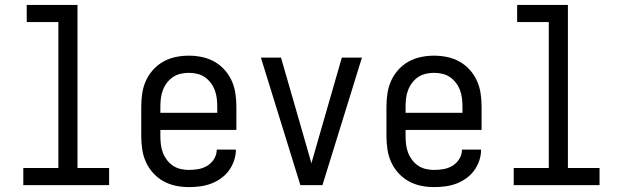

<svg xmlns="http://www.w3.org/2000/svg" viewBox="-20 -755 2540 783"><path d="M75 0V-70H218V-665H89V-735H296V-70H425V0Z M750 8Q723 8 696.5 2.5Q670 -3 646.5 -16Q623 -29 604.5 -49.5Q586 -70 575 -94.5Q564 -119 560 -146Q556 -173 556 -200V-320Q556 -347 560 -374Q564 -401 575 -425.5Q586 -450 604.5 -470.5Q623 -491 646.5 -504Q670 -517 696.5 -522.5Q723 -528 750 -528Q777 -528 803.5 -522.5Q830 -517 853.5 -504Q877 -491 895.5 -470.5Q914 -450 925 -425.5Q936 -401 940 -374Q944 -347 944 -320V-225H634V-200Q634 -183 636 -166Q638 -149 644 -133Q650 -117 660.5 -103Q671 -89 685 -79.5Q699 -70 716 -66Q733 -62 750 -62Q770 -62 789.5 -65.5Q809 -69 826 -79.5Q843 -90 853.5 -107.5Q864 -125 864 -145H942Q942 -122 934.5 -100Q927 -78 913.5 -59.5Q900 -41 881 -27.5Q862 -14 840.5 -6Q819 2 796 5Q773 8 750 8ZM866 -295V-320Q866 -337 864 -354Q862 -371 856 -387Q850 -403 839.5 -417Q829 -431 815 -440.5Q801 -450 784 -454Q767 -458 750 -458Q733 -458 716 -454Q699 -450 685 -440.5Q671 -431 660.5 -417Q650 -403 644 -387Q638 -371 636 -354Q634 -337 634 -320V-295Z M1205 0 1044 -520H1126L1226 -173Q1232 -152 1238 -131Q1244 -110 1250 -89Q1256 -110 1262 -131Q1268 -152 1274 -173L1374 -520H1456L1295 0Z M1750 8Q1723 8 1696.5 2.5Q1670 -3 1646.5 -16Q1623 -29 1604.5 -49.5Q1586 -70 1575 -94.5Q1564 -119 1560 -146Q1556 -173 1556 -200V-320Q1556 -347 1560 -374Q1564 -401 1575 -425.5Q1586 -450 1604.5 -470.5Q1623 -491 1646.5 -504Q1670 -517 1696.5 -522.5Q1723 -528 1750 -528Q1777 -528 1803.5 -522.5Q1830 -517 1853.5 -504Q1877 -491 1895.5 -470.5Q1914 -450 1925 -425.5Q1936 -401 1940 -374Q1944 -347 1944 -320V-225H1634V-200Q1634 -183 1636 -166Q1638 -149 1644 -133Q1650 -117 1660.5 -103Q1671 -89 1685 -79.5Q1699 -70 1716 -66Q1733 -62 1750 -62Q1770 -62 1789.5 -65.5Q1809 -69 1826 -79.5Q1843 -90 1853.5 -107.5Q1864 -125 1864 -145H1942Q1942 -122 1934.5 -100Q1927 -78 1913.5 -59.5Q1900 -41 1881 -27.5Q1862 -14 1840.5 -6Q1819 2 1796 5Q1773 8 1750 8ZM1866 -295V-320Q1866 -337 1864 -354Q1862 -371 1856 -387Q1850 -403 1839.5 -417Q1829 -431 1815 -440.5Q1801 -450 1784 -454Q1767 -458 1750 -458Q1733 -458 1716 -454Q1699 -450 1685 -440.5Q1671 -431 1660.5 -417Q1650 -403 1644 -387Q1638 -371 1636 -354Q1634 -337 1634 -320V-295Z M2075 0V-70H2218V-665H2089V-735H2296V-70H2425V0Z"/></svg>

Font: Iosevka
Style: Regular
Weight: 400
Monospace: yes
Designer: Belleve Invis
Foundry: Belleve Invis
Version: Version 33.2.3; ttfautohint (v1.8.4)